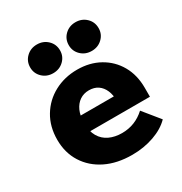

<svg xmlns="http://www.w3.org/2000/svg" viewBox="-178 -880 971 1026"><g transform="rotate(-30 308.0 -367.0)"><path d="M496 -168 578 -67Q540 -28 477.5 -6Q415 16 343 16Q250 16 181 -18Q112 -52 73.5 -113Q35 -174 35 -254Q35 -335 72 -396.5Q109 -458 172.5 -492Q236 -526 314 -526Q391 -526 451 -492.5Q511 -459 545 -399.5Q579 -340 579 -261V-255H415V-273Q415 -312 403 -340Q391 -368 368.5 -383.5Q346 -399 313 -399Q281 -399 256.5 -382.5Q232 -366 218 -335Q204 -304 204 -258Q204 -209 223 -176.5Q242 -144 276 -128Q310 -112 354 -112Q435 -112 496 -168ZM579 -206H136V-304H562L579 -260ZM433 -573Q394 -573 367.5 -598.5Q341 -624 341 -661Q341 -699 367.5 -724.5Q394 -750 433 -750Q472 -750 498.5 -724.5Q525 -699 525 -661Q525 -624 498.5 -598.5Q472 -573 433 -573ZM195 -573Q156 -573 129.5 -598.5Q103 -624 103 -661Q103 -699 129.5 -724.5Q156 -750 195 -750Q234 -750 260.5 -724.5Q287 -699 287 -661Q287 -624 260.5 -598.5Q234 -573 195 -573Z"/></g></svg>

Font: Wix Madefor Display ExtraBold
Style: Regular
Weight: 800
Designer: Dalton Maag Ltd
Foundry: Dalton Maag Ltd
Version: Version 3.100